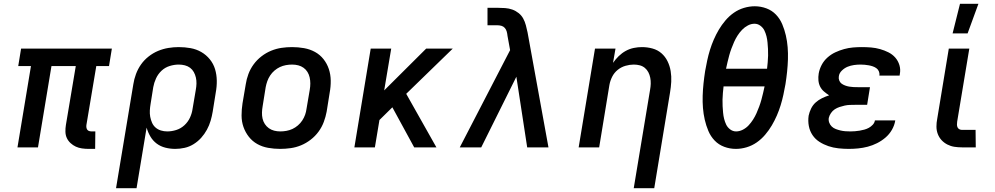

<svg xmlns="http://www.w3.org/2000/svg" viewBox="-20 -776 5240 1011"><path d="M481 8H447Q429 8 411.5 5.5Q394 3 379 -4Q364 -11 351.5 -22.5Q339 -34 332 -49Q325 -64 324.5 -82Q324 -100 327 -118L379 -428H251L180 0H72L143 -428H76L91 -520H569L554 -428H487L435 -118Q434 -111 435 -104.5Q436 -98 439.5 -93Q443 -88 449.5 -86Q456 -84 463 -84H482Z M591 215 682 -332Q686 -359 696 -386Q706 -413 722.5 -436.5Q739 -460 762.5 -478.5Q786 -497 812.5 -508Q839 -519 866.5 -523.5Q894 -528 921 -528Q953 -528 983.5 -522.5Q1014 -517 1040 -502Q1066 -487 1085 -463.5Q1104 -440 1112.5 -411.5Q1121 -383 1121.5 -351.5Q1122 -320 1116 -288L1100 -188Q1096 -164 1089 -140Q1082 -116 1069.5 -93Q1057 -70 1039.5 -50.5Q1022 -31 999.5 -17Q977 -3 952 2.5Q927 8 903 8Q876 8 850.5 1.5Q825 -5 805 -20Q785 -35 772 -57Q759 -79 752 -104L699 215ZM861 -84Q884 -84 908 -91.5Q932 -99 951 -116.5Q970 -134 980.5 -157Q991 -180 994 -203L1011 -303Q1014 -319 1014.5 -335.5Q1015 -352 1011.5 -367.5Q1008 -383 1000.5 -396.5Q993 -410 981 -419Q969 -428 953.5 -432Q938 -436 921 -436Q898 -436 873.5 -428.5Q849 -421 830.5 -403.5Q812 -386 801.5 -363Q791 -340 787 -317L773 -229Q770 -212 769 -194.5Q768 -177 771 -161Q774 -145 780.5 -130Q787 -115 799 -104.5Q811 -94 827 -89Q843 -84 861 -84Z M1455 8Q1423 8 1392 2.5Q1361 -3 1335 -17.5Q1309 -32 1290.5 -55.5Q1272 -79 1262 -107.5Q1252 -136 1252 -168Q1252 -200 1257 -232L1274 -332Q1278 -359 1288 -386Q1298 -413 1315.5 -437Q1333 -461 1357 -479.5Q1381 -498 1408 -509Q1435 -520 1462.5 -524Q1490 -528 1518 -528Q1550 -528 1581 -522.5Q1612 -517 1638.5 -502.5Q1665 -488 1683.5 -464.5Q1702 -441 1711.5 -412.5Q1721 -384 1721.5 -352Q1722 -320 1716 -288L1700 -188Q1695 -161 1685 -134Q1675 -107 1657.5 -83Q1640 -59 1616 -40.5Q1592 -22 1565.5 -11Q1539 0 1511 4Q1483 8 1455 8ZM1456 -84Q1472 -84 1488.5 -87Q1505 -90 1520 -97Q1535 -104 1548.5 -115.5Q1562 -127 1571.5 -141.5Q1581 -156 1586.5 -171.5Q1592 -187 1594 -203L1611 -303Q1614 -320 1614 -336.5Q1614 -353 1610.5 -368.5Q1607 -384 1599 -397Q1591 -410 1578.5 -419Q1566 -428 1550.5 -432Q1535 -436 1518 -436Q1502 -436 1485.5 -433Q1469 -430 1454 -423Q1439 -416 1425.5 -404.5Q1412 -393 1402.5 -378.5Q1393 -364 1387.5 -348.5Q1382 -333 1379 -317L1363 -217Q1360 -200 1359.5 -183.5Q1359 -167 1362.5 -151.5Q1366 -136 1374.5 -123Q1383 -110 1395.5 -101Q1408 -92 1423.5 -88Q1439 -84 1456 -84Z M1846 0 1932 -520H2040L2003 -300L2224 -520H2364L2119 -282L2278 0H2161L2046 -211L1978 -144L1954 0Z M2401 0 2666 -512 2652 -589V-590Q2651 -600 2648 -610.5Q2645 -621 2638 -629Q2631 -637 2620.5 -640Q2610 -643 2598 -643H2547V-735H2598Q2619 -735 2639.5 -733.5Q2660 -732 2678 -725.5Q2696 -719 2711 -707Q2726 -695 2735 -678.5Q2744 -662 2749 -643Q2754 -624 2758 -605L2868 0H2756L2699 -372L2514 0Z M3317 215 3403 -303Q3406 -319 3406.5 -335Q3407 -351 3404 -366.5Q3401 -382 3394 -395.5Q3387 -409 3375.5 -418.5Q3364 -428 3349 -432Q3334 -436 3317 -436Q3296 -436 3273.5 -429.5Q3251 -423 3232.5 -408Q3214 -393 3203.5 -372Q3193 -351 3189 -329L3135 0H3027L3113 -520H3221L3208 -445Q3221 -464 3238 -480.5Q3255 -497 3275 -508Q3295 -519 3317 -523.5Q3339 -528 3360 -528Q3389 -528 3416 -520.5Q3443 -513 3463 -495.5Q3483 -478 3495 -453.5Q3507 -429 3511.5 -401.5Q3516 -374 3514.5 -345.5Q3513 -317 3508 -288L3425 215Z M3855 8Q3823 8 3793.5 -3Q3764 -14 3743 -36Q3722 -58 3710 -86.5Q3698 -115 3691 -145.5Q3684 -176 3681.5 -207.5Q3679 -239 3680 -271.5Q3681 -304 3684.5 -337Q3688 -370 3693 -402Q3698 -430 3704 -458Q3710 -486 3718.5 -513.5Q3727 -541 3738.5 -567.5Q3750 -594 3765 -619.5Q3780 -645 3800 -668.5Q3820 -692 3844.5 -709Q3869 -726 3897.5 -734.5Q3926 -743 3954 -743Q3986 -743 4015.5 -732Q4045 -721 4066 -699Q4087 -677 4099 -648.5Q4111 -620 4118 -589.5Q4125 -559 4127.5 -527.5Q4130 -496 4129 -463.5Q4128 -431 4124.5 -398Q4121 -365 4116 -333Q4111 -305 4105 -277Q4099 -249 4090.5 -221.5Q4082 -194 4070.5 -167.5Q4059 -141 4044 -115.5Q4029 -90 4009 -66.5Q3989 -43 3964.5 -26Q3940 -9 3911.5 -0.5Q3883 8 3855 8ZM4019 -414Q4021 -431 4022.5 -448.5Q4024 -466 4024.5 -483.5Q4025 -501 4024 -518Q4023 -535 4021.5 -552Q4020 -569 4016 -585Q4012 -601 4005 -615.5Q3998 -630 3984 -640.5Q3970 -651 3953 -651Q3935 -651 3918 -642Q3901 -633 3887.5 -619Q3874 -605 3863.5 -588.5Q3853 -572 3845.5 -555Q3838 -538 3831.5 -520.5Q3825 -503 3820 -485Q3815 -467 3811 -449.5Q3807 -432 3803 -414ZM3856 -84Q3874 -84 3891.5 -93Q3909 -102 3922 -116Q3935 -130 3945.5 -146.5Q3956 -163 3963.5 -180Q3971 -197 3977.5 -214.5Q3984 -232 3989 -250Q3994 -268 3998 -285.5Q4002 -303 4006 -321H3790Q3788 -304 3786.5 -286.5Q3785 -269 3784.5 -251.5Q3784 -234 3785 -217Q3786 -200 3787.5 -183Q3789 -166 3793 -150Q3797 -134 3804 -119.5Q3811 -105 3825 -94.5Q3839 -84 3856 -84Z M4449 8Q4422 8 4394.5 5Q4367 2 4342 -6.5Q4317 -15 4295 -29Q4273 -43 4258.5 -64.5Q4244 -86 4239 -112.5Q4234 -139 4238 -167Q4242 -186 4251 -204.5Q4260 -223 4275 -236.5Q4290 -250 4308.5 -259Q4327 -268 4346 -274Q4332 -283 4319 -294Q4306 -305 4298.5 -320Q4291 -335 4289.5 -353Q4288 -371 4291 -389Q4295 -412 4306.5 -434Q4318 -456 4337 -473Q4356 -490 4378.5 -500.5Q4401 -511 4424.5 -517.5Q4448 -524 4471.5 -526Q4495 -528 4518 -528Q4543 -528 4567 -526Q4591 -524 4614 -517.5Q4637 -511 4658 -500.5Q4679 -490 4694 -473Q4709 -456 4716 -433Q4723 -410 4718 -385L4717 -378H4610L4611 -380Q4612 -391 4607.5 -401Q4603 -411 4594.5 -417Q4586 -423 4576 -426.5Q4566 -430 4555 -432Q4544 -434 4533 -435Q4522 -436 4511 -436Q4494 -436 4476.5 -433.5Q4459 -431 4443 -424.5Q4427 -418 4413 -404.5Q4399 -391 4397 -374Q4395 -363 4399 -352.5Q4403 -342 4411 -336Q4419 -330 4429.5 -326Q4440 -322 4451 -320Q4462 -318 4473.5 -317.5Q4485 -317 4496 -317H4561L4546 -224H4481Q4468 -224 4454.5 -223.5Q4441 -223 4427.5 -220Q4414 -217 4400.5 -212.5Q4387 -208 4375.5 -200.5Q4364 -193 4355.5 -180.5Q4347 -168 4344 -155Q4342 -142 4346.5 -130Q4351 -118 4360 -109.5Q4369 -101 4381 -96.5Q4393 -92 4405.5 -89Q4418 -86 4431 -85Q4444 -84 4458 -84Q4470 -84 4482 -85Q4494 -86 4506.5 -88Q4519 -90 4531.5 -93.5Q4544 -97 4555 -103Q4566 -109 4575.5 -119Q4585 -129 4587 -142H4694V-141Q4690 -116 4676.5 -92.5Q4663 -69 4642.5 -51.5Q4622 -34 4598 -22Q4574 -10 4549 -3.5Q4524 3 4499 5.5Q4474 8 4449 8Z M5118 0H5046Q5025 0 5005.5 -3Q4986 -6 4968.5 -15Q4951 -24 4938 -38Q4925 -52 4918 -70.5Q4911 -89 4911 -109.5Q4911 -130 4915 -150L4976 -520H5084L5020 -135Q5019 -128 5019 -120Q5019 -112 5022 -105.5Q5025 -99 5031.5 -95.5Q5038 -92 5046 -92H5117ZM4996 -600 5035 -756H5132L5075 -600Z"/></svg>

Font: Iosevka Aile Semibold Oblique
Style: Regular
Weight: 600
Italic angle: -9°
Designer: Belleve Invis
Foundry: Belleve Invis
Version: Version 31.1.0; ttfautohint (v1.8.4)